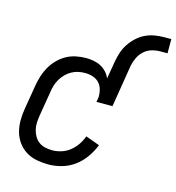

<svg xmlns="http://www.w3.org/2000/svg" viewBox="-108 -813 840 914"><g transform="rotate(15 312.0 -356.0)"><path d="M213 8Q183 8 154.5 2.5Q126 -3 102.5 -17.5Q79 -32 62.5 -54.5Q46 -77 38.5 -104Q31 -131 31 -160.5Q31 -190 36 -219L56 -339Q60 -363 67.5 -387Q75 -411 87.5 -433Q100 -455 118.5 -474Q137 -493 159.5 -505.5Q182 -518 207 -523Q232 -528 256 -528Q275 -528 294 -524.5Q313 -521 329 -512.5Q345 -504 357.5 -490.5Q370 -477 377 -460L392 -548Q396 -571 403.5 -593.5Q411 -616 424.5 -636.5Q438 -657 456.5 -674Q475 -691 497 -701.5Q519 -712 542.5 -716Q566 -720 589 -720H624V-650H589Q568 -650 547 -644Q526 -638 509.5 -623Q493 -608 483.5 -588Q474 -568 470 -548L436 -339H357L361 -361Q362 -381 357 -400Q352 -419 339.5 -432.5Q327 -446 308.5 -452Q290 -458 270 -458Q253 -458 236.5 -454.5Q220 -451 204.5 -442.5Q189 -434 176 -421Q163 -408 154 -392.5Q145 -377 140 -360.5Q135 -344 133 -328L113 -208Q110 -190 109 -172Q108 -154 112 -137Q116 -120 124.5 -105Q133 -90 146.5 -80Q160 -70 177 -66Q194 -62 213 -62Q235 -62 257.5 -69Q280 -76 299 -91Q318 -106 331.5 -126Q345 -146 353 -168L422 -143Q410 -112 389.5 -82.5Q369 -53 340.5 -32Q312 -11 278.5 -1.5Q245 8 213 8Z"/></g></svg>

Font: Iosevka SS04
Style: Italic
Weight: 400
Italic angle: -9°
Monospace: yes
Designer: Belleve Invis
Foundry: Belleve Invis
Version: Version 19.0.0; ttfautohint (v1.8.4)